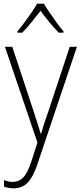

<svg xmlns="http://www.w3.org/2000/svg" viewBox="-20 -784 442 1046"><path d="M7 -529H47L164 -175Q179 -129 187.5 -102Q196 -75 202 -55H204Q217 -103 242 -173L360 -529H399L184 110Q162 178 131.5 210Q101 242 53 242Q28 242 2 233V197Q14 202 25.5 204.5Q37 207 50 207Q83 207 106 183.5Q129 160 149 101L184 -7ZM219 -764Q232 -742 251.5 -713.5Q271 -685 291 -657.5Q311 -630 326 -613V-606H300Q275 -631 248.5 -663.5Q222 -696 201 -725Q179 -697 152.5 -664Q126 -631 101 -606H75V-613Q91 -632 111.5 -659.5Q132 -687 151 -714.5Q170 -742 182 -764Z"/></svg>

Font: Noto Sans Lao Looped SemiCondensed ExtraLight
Style: Regular
Weight: 200
Width: 4
Designer: Mark Frömberg, Ben Mitchell
Foundry: The Fontpad Ltd
Version: Version 1.002; ttfautohint (v1.8.4.7-5d5b)